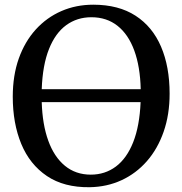

<svg xmlns="http://www.w3.org/2000/svg" viewBox="-20 -771 762 802"><path d="M354.6 11Q247.4 12.4 175.9 -35.8Q104.4 -84 68.8 -169.9Q33.3 -255.8 33.3 -367.3Q33.3 -455.5 58.4 -526.4Q83.6 -597.2 129.2 -647.6Q174.9 -697.9 236.3 -724.7Q297.6 -751.4 369.7 -751.4Q475.5 -751.3 546.3 -705.3Q617.1 -659.4 652.8 -575.8Q688.5 -492.2 688.5 -379.7Q688.5 -292.2 663.5 -220.7Q638.6 -149.2 593.5 -97.7Q548.4 -46.3 487.5 -18.2Q426.6 9.8 354.6 11ZM359.2 -41.5Q418.8 -41.5 464.1 -75.4Q509.5 -109.3 536.3 -176.9Q563.1 -244.4 567.3 -344.5H154.3Q157.1 -251.4 181.6 -183.5Q206.1 -115.6 251.1 -78.6Q296.2 -41.5 359.2 -41.5ZM154.3 -398.5H567.8Q565.5 -492.9 540.8 -560.1Q516.2 -627.3 471 -663.1Q425.7 -699 361.7 -699Q302.1 -699 256.7 -666Q211.3 -633 184.7 -566.3Q158 -499.6 154.3 -398.5Z"/></svg>

Font: Merriweather Light
Style: Regular
Weight: 300
Designer: Eben Sorkin
Foundry: Eben Sorkin
Version: Version 2.100